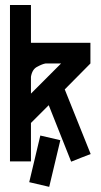

<svg xmlns="http://www.w3.org/2000/svg" viewBox="-20 -640 400 760"><path d="M172.9 -223.6 102.5 -153.3V-1H19.5V-620.1H102.5V-470.7H337.9V-388.7Q303.7 -354.5 236.3 -286.1Q270.5 -201.2 338.9 -30.3Q319.3 -22.5 300.8 -15.6L261.7 0Q232.4 -74.2 172.9 -223.6ZM102.5 -269.5 221.7 -388.7H160.2Q147.5 -386.7 127.9 -376Q107.4 -366.2 102.5 -335.9ZM218.8 -85 174.8 99.6Q148.4 93.8 95.7 81.1L139.6 -103.5Q166 -97.7 218.8 -85Z"/></svg>

Font: mr_KirucoupageG
Style: Regular
Weight: 400
Designer: Jan Henkel
Version: Version 1.00 May 25, 2020, initial release